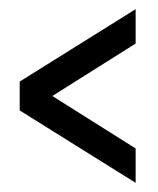

<svg xmlns="http://www.w3.org/2000/svg" viewBox="-20 -534 344 419"><path d="M23 -293V-356L276 -514V-439L95 -325V-324L276 -210V-135Z"/></svg>

Font: Commune Nuit Debout
Style: Regular
Weight: 400
Designer: Sébastien Marchal
Foundry: Sébastien Marchal
Version: Version 1.003;PS 1.3;hotconv 1.0.88;makeotf.lib2.5.647800